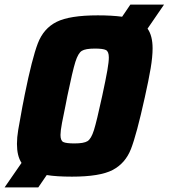

<svg xmlns="http://www.w3.org/2000/svg" viewBox="-46 -763 736 838"><path d="M598 -638Q620 -607 620 -552Q620 -515 611.5 -464.5Q603 -414 586 -338Q550 -175 525.5 -112.5Q501 -50 445.5 -21Q390 8 268 8Q200 8 158 1L121 55H-26L48 -52Q28 -82 28 -135Q28 -163 33.5 -196Q39 -229 52 -299Q54 -309 56.5 -321.5Q59 -334 62 -350Q94 -508 119 -573.5Q144 -639 201 -667.5Q258 -696 381 -696Q442 -696 487 -690L523 -743H670ZM429 -512Q429 -538 416.5 -544.5Q404 -551 368 -551Q327 -551 311 -541Q295 -531 283 -493Q271 -455 248 -344L241 -308Q231 -261 224.5 -226Q218 -191 218 -174Q218 -149 230.5 -143Q243 -137 279 -137Q320 -137 336 -147Q352 -157 364 -195Q376 -233 400 -344Q416 -418 422.5 -455.5Q429 -493 429 -512Z"/></svg>

Font: Saira Semi Condensed ExtraBold
Style: Italic
Weight: 800
Width: 4
Italic angle: -12°
Designer: Hector Gatti with collaboration of the Omnibus-Type team
Foundry: Omnibus-Type
Version: Version 1.001; ttfautohint (v1.8)